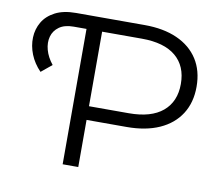

<svg xmlns="http://www.w3.org/2000/svg" viewBox="-77 -794 1030 888"><g transform="rotate(10 437.5 -350.0)"><path d="M95.9 -403.1Q64.1 -435.8 48.3 -475.3Q32.6 -514.8 34.1 -554.3Q35.6 -593.7 54.9 -626.7Q74.2 -659.6 113 -679.8Q151.9 -700 211 -700H278.3V-635.7H211.1Q168.3 -635.7 143.1 -617.7Q118 -599.8 110.1 -571Q102.2 -542.3 111.3 -509Q120.4 -475.7 145.7 -444.1ZM271 0V-700H532.4Q621.8 -700 685.8 -671.4Q749.9 -642.7 784.3 -589.2Q818.7 -535.6 818.7 -460.4Q818.7 -386.1 784.3 -332.3Q749.9 -278.6 685.8 -249.9Q621.8 -221.3 532.4 -221.3H311.5L344.3 -255.8V0ZM344.3 -249.9 311.5 -285.6H531Q635.8 -285.6 690.4 -331.5Q744.9 -377.4 744.9 -460.4Q744.9 -544.4 690.4 -590Q635.8 -635.7 531 -635.7H311.5L344.3 -671.4Z"/></g></svg>

Font: Montserrat Alternates Thin
Style: Regular
Weight: 100
Designer: Julieta Ulanovsky
Foundry: Julieta Ulanovsky
Version: Version 9.000